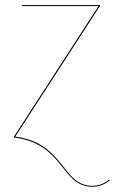

<svg xmlns="http://www.w3.org/2000/svg" viewBox="-20 -537 450 750"><path d="M340.8 192.5C370.1 192.5 392 181.5 410 166.5L407.1 164.2C390.1 178 369.4 188.7 340.8 188.7C221.2 188.7 234.5 22.7 39.8 -3.4L370.3 -513.6V-517.2H65.2V-513.3H364.9L34.6 -3.6V0C233 24.9 217.4 192.5 340.8 192.5Z"/></svg>

Font: Fira Sans Four
Style: Regular
Weight: 100
Designer: Carrois Corporate & Edenspiekermann AG
Foundry: Carrois Corporate GbR & Edenspiekermann AG
Version: Version 4.203;PS 004.203;hotconv 1.0.88;makeotf.lib2.5.64775